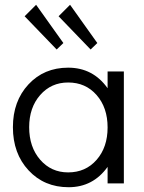

<svg xmlns="http://www.w3.org/2000/svg" viewBox="-20 -767 601 803"><path d="M245 -587 217 -560 83 -699 131 -747ZM387 -587 359 -560 225 -699 273 -747ZM430 -468H498V0H430V-69Q369 16 267 16Q165 16 99.5 -54.5Q34 -125 34 -235Q34 -344 99 -414Q164 -484 265 -484Q369 -484 430 -398ZM265 -46Q338 -46 384 -98.5Q430 -151 430 -234Q430 -317 384 -369.5Q338 -422 265 -422Q194 -422 148 -369.5Q102 -317 102 -235Q102 -152 148 -99Q194 -46 265 -46Z"/></svg>

Font: Didact Gothic
Style: Regular
Weight: 400
Designer: Daniel Johnson
Foundry: Daniel Johnson
Version: Version 2.101;PS 002.101;hotconv 1.0.88;makeotf.lib2.5.64775